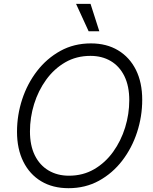

<svg xmlns="http://www.w3.org/2000/svg" viewBox="-20 -962 792 992"><path d="M334 10.3Q252.4 10.3 192.9 -25.4Q133.3 -61 100.6 -126.7Q67.9 -192.4 67.9 -281.2Q67.9 -367.2 94.5 -448.5Q121.1 -529.8 171.4 -595Q221.7 -660.2 292 -699Q362.3 -737.8 449.7 -737.8Q530.8 -737.8 590.3 -701.9Q649.9 -666 682.4 -600.8Q714.8 -535.6 714.8 -446.3Q714.8 -360.4 688.2 -278.8Q661.6 -197.3 611.6 -132.1Q561.5 -66.9 491.5 -28.3Q421.4 10.3 334 10.3ZM336.4 -54.2Q408.7 -54.2 466.3 -87.6Q523.9 -121.1 564.5 -177.5Q605 -233.9 626.5 -303.2Q647.9 -372.6 647.9 -444.3Q647.9 -517.1 622.8 -568.4Q597.7 -619.6 552.5 -646.5Q507.3 -673.3 447.3 -673.3Q374.5 -673.3 316.9 -639.9Q259.3 -606.4 218.5 -550Q177.7 -493.7 156.2 -424.3Q134.8 -355 134.8 -283.2Q134.8 -210.4 159.9 -159.4Q185.1 -108.4 230.7 -81.3Q276.4 -54.2 336.4 -54.2ZM438 -800.3 373 -941.9H447.8L493.2 -800.3Z"/></svg>

Font: Inter 18pt Light
Style: Italic
Weight: 300
Italic angle: -9.3988°
Designer: Rasmus Andersson
Foundry: rsms
Version: Version 4.001;git-66647c0bb